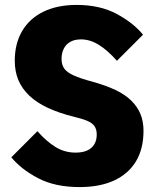

<svg xmlns="http://www.w3.org/2000/svg" viewBox="-20 -740 640 780"><path d="M132 -207Q169 -165 206 -142.5Q243 -120 287 -120Q315 -120 334 -128.5Q353 -137 363 -153.5Q373 -170 373 -193Q373 -215 363.5 -228Q354 -241 333.5 -249.5Q313 -258 279 -266Q219 -281 174 -302Q129 -323 99 -351.5Q69 -380 54.5 -415Q40 -450 40 -493Q40 -563 70 -614Q100 -665 156.5 -692.5Q213 -720 291 -720Q386 -720 454 -683.5Q522 -647 561 -599L455 -493Q418 -535 382 -557.5Q346 -580 309 -580Q283 -580 265.5 -570Q248 -560 239 -542Q230 -524 230 -501Q230 -477 241 -461.5Q252 -446 279.5 -433.5Q307 -421 356 -408Q410 -393 449 -374.5Q488 -356 513 -331.5Q538 -307 550.5 -277Q563 -247 563 -209Q563 -135 532 -84Q501 -33 443 -6.5Q385 20 304 20Q203 20 134 -16.5Q65 -53 26 -101Z"/></svg>

Font: Moderustic ExtraBold
Style: Regular
Weight: 800
Designer: Tural Alisoy
Foundry: TAFT Foundry
Version: Version 2.120